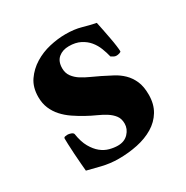

<svg xmlns="http://www.w3.org/2000/svg" viewBox="-115 -546 632 652"><g transform="rotate(-30 201.5 -220.5)"><path d="M224 -449Q259 -449 285 -441.5Q311 -434 336 -429Q339 -416 342.5 -397.5Q346 -379 349.5 -361Q353 -343 355 -327.5Q357 -312 357 -306Q357 -303 350.5 -301Q344 -299 339 -299Q333 -299 328.5 -301.5Q324 -304 319 -307Q315 -324 308 -342Q301 -360 289 -374.5Q277 -389 258.5 -398.5Q240 -408 214 -408Q189 -408 173 -394.5Q157 -381 157 -354Q157 -335 167 -321.5Q177 -308 192 -298.5Q207 -289 225 -281Q243 -273 259 -265Q279 -255 298 -245Q317 -235 332.5 -220Q348 -205 357.5 -183.5Q367 -162 367 -130Q367 -93 351 -66.5Q335 -40 307.5 -23.5Q280 -7 244.5 0.5Q209 8 170 8Q137 8 104.5 0Q72 -8 53 -13Q52 -22 50.5 -41.5Q49 -61 47.5 -82.5Q46 -104 45.5 -121.5Q45 -139 45 -143Q45 -148 50.5 -149Q56 -150 60 -150Q65 -150 72.5 -147.5Q80 -145 82 -140Q87 -107 99 -86Q111 -65 126 -53Q141 -41 158 -36.5Q175 -32 190 -32Q216 -32 231.5 -48.5Q247 -65 247 -86Q247 -105 237.5 -117.5Q228 -130 213 -139.5Q198 -149 180 -157Q162 -165 144 -175Q122 -187 103 -200Q84 -213 69.5 -229Q55 -245 46.5 -265Q38 -285 38 -310Q38 -348 56 -374Q74 -400 101.5 -417Q129 -434 161.5 -441.5Q194 -449 224 -449Z"/></g></svg>

Font: Vermiglione
Style: Bold
Weight: 700
Version: Version 1.000